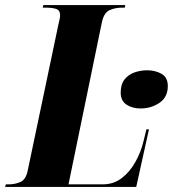

<svg xmlns="http://www.w3.org/2000/svg" viewBox="-65 -734 684 754"><path d="M-45 0 -42 -10H-31Q-6 -10 15.5 -19.5Q37 -29 44 -65L164 -636Q167 -649 169 -658Q171 -667 171 -674Q171 -694 155.5 -699Q140 -704 114 -704H103L105 -714H427L425 -704H414Q387 -704 365 -694Q343 -684 335 -646L204 -10H338Q381 -10 413 -34.5Q445 -59 467 -98.5Q489 -138 499 -181L510 -226H520L470 0ZM487 -308Q455 -308 432 -323Q409 -338 409 -370Q409 -403 424 -422Q439 -441 463 -449.5Q487 -458 513 -458Q545 -458 569.5 -444Q594 -430 594 -396Q594 -352 561 -330Q528 -308 487 -308Z"/></svg>

Font: Noto Serif Display ExtraCondensed Black
Style: Italic
Weight: 900
Width: 2
Italic angle: -12°
Designer: Monotype Design Team
Foundry: Monotype Imaging Inc.
Version: Version 2.009